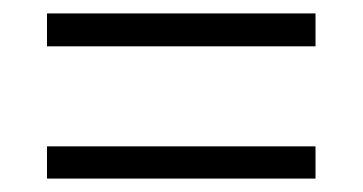

<svg xmlns="http://www.w3.org/2000/svg" viewBox="-20 -465 540 286"><path d="M50 -445H450V-396H50ZM50 -247H450V-199H50Z"/></svg>

Font: Noto Sans Gurmukhi UI SemiCondensed Light
Style: Regular
Weight: 300
Width: 4
Designer: Jelle Bosma - Monotype Design Team
Foundry: Monotype Imaging Inc.
Version: Version 2.004; ttfautohint (v1.8.4.7-5d5b)